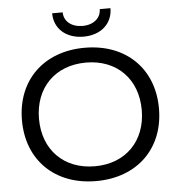

<svg xmlns="http://www.w3.org/2000/svg" viewBox="-60 -966 955 1033"><g transform="rotate(-5 417.5 -450.0)"><path d="M418 10C640 10 788 -134 788 -350C788 -566 640 -710 418 -710C196 -710 48 -566 48 -350C48 -134 196 10 418 10ZM418 -70C251 -70 140 -182 140 -350C140 -518 251 -630 418 -630C584 -630 695 -518 695 -350C695 -182 584 -70 418 -70ZM575 -910H517C517 -862 477 -828 418 -828C357 -828 317 -862 317 -910H260C260 -827 323 -770 418 -770C512 -770 575 -827 575 -910Z"/></g></svg>

Font: Gully
Style: Regular
Weight: 400
Designer: jaikishan Patel
Foundry: MagicType
Version: Version 1.000;Glyphs 3.2 (3242)